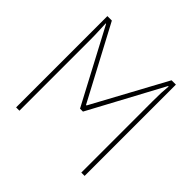

<svg xmlns="http://www.w3.org/2000/svg" viewBox="-177 -888 1062 1062"><g transform="rotate(45 354.0 -357.0)"><path d="M86 0H112V-551C112 -619 109 -628 108 -679H111L341 -245H364L597 -678H601C597 -635 596 -617 596 -557V0H622V-714H588L354 -283H350L121 -714H86Z"/></g></svg>

Font: Noto Sans Condensed Thin
Style: Regular
Weight: 100
Width: 3
Designer: Monotype Design Team
Foundry: Monotype Imaging Inc.
Version: Version 2.013